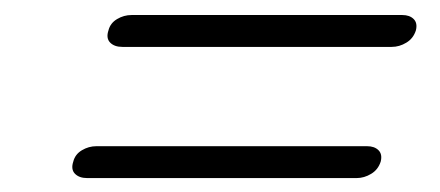

<svg xmlns="http://www.w3.org/2000/svg" viewBox="-20 -474 600 262"><path d="M128 -432.5Q130.5 -442.5 139.8 -448Q149 -453.5 159.5 -453.5H529Q539 -453.5 544.5 -448Q550 -442.5 547.5 -432.5Q544 -421.5 534.5 -415.8Q525 -410 514.5 -410H147Q136 -410 130.2 -416Q124.5 -422 128 -432.5ZM80 -253.5Q82.5 -263.5 91.8 -269Q101 -274.5 111.5 -274.5H481Q491 -274.5 496.5 -269Q502 -263.5 499.5 -253.5Q496 -242.5 486.5 -236.8Q477 -231 466.5 -231H99Q88 -231 82.2 -237Q76.5 -243 80 -253.5Z"/></svg>

Font: Fraunces 9pt S050 Light
Style: Italic
Weight: 300
Italic angle: -16°
Version: Version 1.000; ttfautohint (v1.8.3)